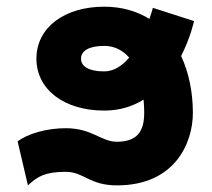

<svg xmlns="http://www.w3.org/2000/svg" viewBox="-20 -541 633 574"><path d="M291.5 -210.4C337.9 -210.4 377 -223.1 409.2 -243.2C410.6 -230.5 411.1 -217.3 411.1 -203.6C411.1 -145 387.7 -117.7 329.6 -117.2C280.8 -117.7 255.9 -157.7 176.3 -157.7C121.6 -157.7 63.5 -142.1 32.7 -118.2L63.5 13.2C91.3 -12.7 113.8 -27.3 176.3 -27.3C231.4 -27.3 246.6 13.2 329.6 13.2C502 13.2 556.6 -112.3 556.6 -203.6C556.6 -264.6 544.9 -323.2 521.5 -373.5C549.8 -429.2 560.1 -478 560.1 -478L437 -517.6C437 -517.6 433.6 -503.9 426.8 -484.4C389.6 -507.3 344.7 -521 291.5 -521C172.4 -521 88.9 -458.5 88.9 -365.7C88.9 -272.9 172.4 -210.4 291.5 -210.4ZM222.2 -365.7C222.2 -388.7 245.6 -403.8 291.5 -403.8C322.3 -403.8 347.2 -390.6 366.2 -368.7C345.7 -344.7 320.8 -327.6 291.5 -327.6C245.6 -327.6 222.2 -342.3 222.2 -365.7Z"/></svg>

Font: Giphurs ExtraBold
Style: Regular
Weight: 800
Version: Version 1.000